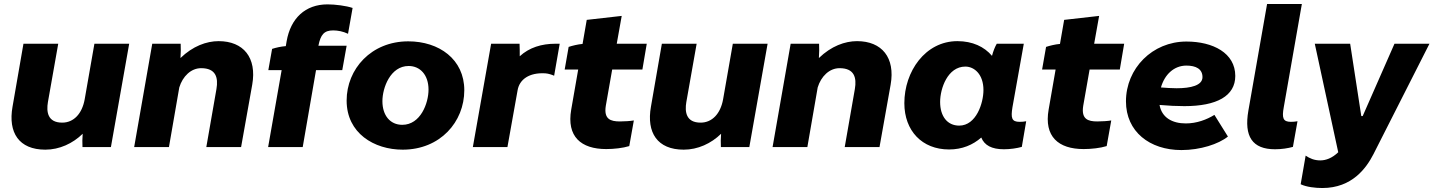

<svg xmlns="http://www.w3.org/2000/svg" viewBox="-20 -740 7212 966"><path d="M208 13C279 13 346 -18 396 -67C394 -45 394 -20 395 0H538L630 -520H455L406 -240C393 -168 351 -123 293 -123C219 -123 213 -178 221 -226L273 -520H98L43 -203C20 -73 75 13 208 13Z M655 0H830L882 -300C899 -356 941 -397 992 -397C1066 -397 1079 -350 1069 -292L1018 0H1193L1249 -314C1273 -450 1205 -533 1080 -533C1019 -533 950 -508 888 -448C890 -474 890 -499 889 -520H746Z M1349 -494 1330 -387H1397L1329 0H1503L1570 -387H1702L1724 -510H1582C1593 -566 1611 -587 1656 -587C1680 -587 1706 -582 1731 -570L1754 -700C1722 -711 1666 -718 1628 -718C1516 -718 1442 -648 1422 -532L1418 -508C1393 -506 1367 -500 1349 -494Z M2006 13C2195 13 2316 -127 2316 -286C2316 -442 2189 -532 2034 -532C1848 -532 1724 -393 1724 -234C1724 -70 1862 13 2006 13ZM2004 -112C1943 -112 1904 -159 1904 -231C1904 -298 1944 -408 2036 -408C2093 -408 2136 -364 2136 -289C2136 -221 2096 -112 2004 -112Z M2359 0H2533L2584 -285C2593 -340 2642 -376 2724 -371C2739 -370 2757 -364 2768 -359L2796 -520H2775C2705 -520 2643 -501 2595 -457C2595 -479 2595 -501 2594 -520H2451Z M3030 10C3068 10 3114 5 3146 -5L3169 -134C3152 -131 3122 -129 3099 -129C3052 -129 3017 -140 3028 -208L3060 -390H3212L3234 -520H3083L3108 -660L2932 -640L2911 -519C2887 -517 2859 -510 2841 -504L2821 -390H2889L2854 -189C2830 -53 2903 10 3030 10Z M3420 13C3491 13 3558 -18 3608 -67C3606 -45 3606 -20 3607 0H3750L3842 -520H3667L3618 -240C3605 -168 3563 -123 3505 -123C3431 -123 3425 -178 3433 -226L3485 -520H3310L3255 -203C3232 -73 3287 13 3420 13Z M3867 0H4042L4094 -300C4111 -356 4153 -397 4204 -397C4278 -397 4291 -350 4281 -292L4230 0H4405L4461 -314C4485 -450 4417 -533 4292 -533C4231 -533 4162 -508 4100 -448C4102 -474 4102 -499 4101 -520H3958Z M5031 11C5063 11 5096 6 5121 -1L5143 -130C5133 -128 5122 -127 5110 -127C5070 -127 5065 -146 5074 -201L5131 -520H4995C4986 -505 4977 -482 4971 -459C4932 -505 4873 -533 4797 -533C4635 -533 4530 -380 4530 -221C4530 -82 4619 12 4755 12C4821 12 4875 -11 4917 -48C4933 -9 4969 11 5031 11ZM4837 -405C4882 -405 4928 -366 4928 -287C4928 -222 4892 -108 4806 -108C4746 -108 4710 -155 4710 -227C4710 -295 4748 -405 4837 -405Z M5432 10C5470 10 5516 5 5548 -5L5571 -134C5554 -131 5524 -129 5501 -129C5454 -129 5419 -140 5430 -208L5462 -390H5614L5636 -520H5485L5510 -660L5334 -640L5313 -519C5289 -517 5261 -510 5243 -504L5223 -390H5291L5256 -189C5232 -53 5305 10 5432 10Z M5924 15C6019 15 6111 -15 6158 -53L6090 -162C6051 -138 6001 -119 5946 -119C5877 -119 5825 -149 5814 -212C5859 -208 5901 -206 5939 -206C6102 -206 6195 -257 6195 -358C6195 -473 6083 -531 5949 -531C5778 -531 5645 -396 5645 -230C5645 -78 5764 15 5924 15ZM5821 -300C5839 -364 5886 -410 5949 -410C5997 -410 6030 -393 6030 -352C6030 -310 5971 -296 5900 -296C5874 -296 5847 -298 5821 -300Z M6395 11C6428 11 6460 6 6485 -1L6508 -130C6497 -128 6486 -127 6475 -127C6435 -127 6429 -146 6439 -201L6530 -720H6355L6261 -184C6238 -53 6281 11 6395 11Z M6633 206C6784 206 6855 104 6890 36L7172 -520H6996L6836 -156H6829L6773 -520H6595L6713 26C6682 56 6650 67 6623 67C6592 67 6570 57 6549 43L6524 187C6553 201 6598 206 6633 206Z"/></svg>

Font: Fixel Display ExtraBold
Style: Italic
Weight: 800
Italic angle: -10°
Designer: AlfaBravo + MacPaw
Foundry: Kyrylo Tkachov, Marchela Mozhyna, Serhii Makarenko, Maria Weinstein, Zakhar Kryvoshyya
Version: Version 1.210;Glyphs 3.2 (3217)